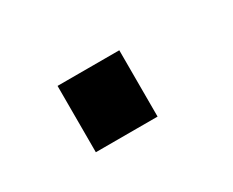

<svg xmlns="http://www.w3.org/2000/svg" viewBox="-39 -482 411 338"><g transform="rotate(-30 166.5 -312.5)"><path d="M210.9 -380.4V-245.6H85.4V-380.4Z"/></g></svg>

Font: Arimo SemiBold
Style: Regular
Weight: 600
Designer: Steve Matteson
Foundry: Monotype Imaging Inc.
Version: Version 1.33